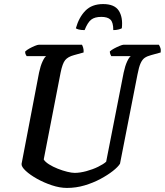

<svg xmlns="http://www.w3.org/2000/svg" viewBox="-20 -924 811 944"><path d="M309 0Q274 0 235 -13Q196 -26 162 -45Q128 -64 106.5 -84Q85 -104 86 -118L172 -567Q179 -600 189 -621.5Q199 -643 207 -648H111Q109 -651 106 -657Q103 -663 104 -671Q111 -678 124.5 -685.5Q138 -693 151.5 -698.5Q165 -704 171 -704H383Q386 -699 389 -689Q392 -679 391 -666L344 -653Q314 -645 300.5 -628.5Q287 -612 278 -567L195 -140Q202 -128 221 -116Q240 -104 264 -94.5Q288 -85 310.5 -79.5Q333 -74 347 -74Q373 -74 404.5 -82.5Q436 -91 462.5 -104Q489 -117 502 -129L588 -567Q595 -600 605 -621.5Q615 -643 623 -648H527Q525 -651 522.5 -657.5Q520 -664 520 -671Q527 -678 541 -685.5Q555 -693 568.5 -698.5Q582 -704 587 -704H761Q764 -700 768 -690Q772 -680 770 -666L723 -653Q704 -648 692 -640Q680 -632 671.5 -613.5Q663 -595 656 -558L570 -119Q560 -103 534.5 -83Q509 -63 473.5 -44Q438 -25 396 -12.5Q354 0 309 0ZM396 -776Q378 -776 367 -779Q356 -782 353 -785Q368 -839 400 -871.5Q432 -904 487 -904Q543 -904 564 -871.5Q585 -839 579 -785Q574 -782 562.5 -779Q551 -776 537 -776Q537 -814 523 -827.5Q509 -841 478 -841Q446 -841 428.5 -827.5Q411 -814 396 -776Z"/></svg>

Font: Texturina 72pt 72pt SemiBold
Style: Italic
Weight: 600
Italic angle: -11°
Designer: Guillermo Torres Carreño
Foundry: Omnibus-Type
Version: Version 1.002; ttfautohint (v1.8.3)